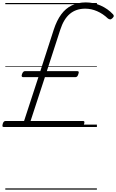

<svg xmlns="http://www.w3.org/2000/svg" viewBox="-44 -1055 965 1595"><path d="M-13 0Q-22 0 -23.5 -6.5Q-25 -13 -21 -27Q-17 -41 -10.5 -45.5Q-4 -50 3 -50H156L275 -414H148Q140 -414 137 -420Q134 -426 139 -440Q144 -453 150 -458.5Q156 -464 163 -464H291L403 -810Q428 -886 464.5 -935.5Q501 -985 552 -1010Q603 -1035 669 -1035Q734 -1035 793 -1008.5Q852 -982 893 -938Q901 -931 901 -922.5Q901 -914 890 -904Q879 -893 870.5 -894Q862 -895 853 -901Q811 -941 762.5 -962Q714 -983 664 -983Q588 -983 536.5 -940Q485 -897 456 -806L345 -464H598Q607 -464 609.5 -459Q612 -454 607 -440Q603 -426 597 -420Q591 -414 582 -414H329L210 -50H645Q654 -50 656.5 -45Q659 -40 655 -27Q651 -13 645 -6.5Q639 0 629 0ZM0 510H761V520H0ZM0 -20H761V0H0ZM0 -505H761V-500H0ZM0 -1030H761V-1020H0Z"/></svg>

Font: Playwrite CO Guides
Style: Regular
Weight: 400
Designer: Veronika Burian, José Scaglione
Foundry: TypeTogether
Version: Version 1.003